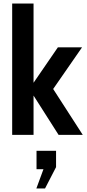

<svg xmlns="http://www.w3.org/2000/svg" viewBox="-20 -770 494 1096"><path d="M49.5 0V-750H171.5V-297.5L310.5 -500H448.5L283.5 -262L452.5 0H314.5L171.5 -224.5V0ZM237 306H187.5L228 196H188.5V91H300V184Z"/></svg>

Font: Cabin
Style: Bold
Weight: 700
Width: 4
Designer: Pablo Impallari
Foundry: Pablo Impallari. http://www.impallari.com Igino Marini. http://www.ikern.com
Version: Version 3.001